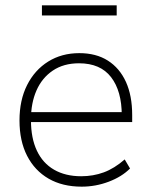

<svg xmlns="http://www.w3.org/2000/svg" viewBox="-20 -691 563 719"><path d="M286 8Q214 8 162 -22Q110 -52 81.5 -107.5Q53 -163 53 -240Q53 -316 81.5 -372.5Q110 -429 160.5 -460.5Q211 -492 277 -492Q340 -492 384 -464Q428 -436 451.5 -384.5Q475 -333 475 -260V-234H80V-271H453L436 -259Q436 -350 396 -402Q356 -454 276 -454Q218 -454 177.5 -426.5Q137 -399 116.5 -352Q96 -305 96 -245V-240Q96 -174 118 -127Q140 -80 182.5 -55.5Q225 -31 284 -31Q329 -31 368.5 -45.5Q408 -60 447 -94L467 -60Q436 -29 387 -10.5Q338 8 286 8ZM137 -633V-671H417V-633Z"/></svg>

Font: Nunito Sans 12pt ExtraLight
Style: Regular
Weight: 200
Designer: Vernon Adams
Foundry: Vernon Adams
Version: Version 3.101;gftools[0.9.27]